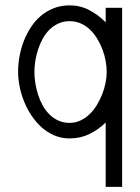

<svg xmlns="http://www.w3.org/2000/svg" viewBox="-20 -518 533 730"><path d="M444.3 192.4H381.8V-52.2Q353.5 -24.4 319.3 -8.1Q285.2 8.3 244.6 8.3Q213.9 8.3 187.3 -2.9Q160.6 -14.2 138.9 -33.4Q117.2 -52.7 100.3 -77.9Q83.5 -103 72 -131.1Q60.5 -159.2 54.7 -188.5Q48.8 -217.8 48.8 -244.6Q48.8 -273.9 54.2 -304Q59.6 -334 70.6 -362.1Q81.5 -390.1 97.7 -414.8Q113.8 -439.5 135.5 -457.8Q157.2 -476.1 184.6 -486.8Q211.9 -497.6 244.6 -497.6Q285.2 -497.6 319.6 -479.5Q354 -461.4 381.8 -433.1V-488.3H444.3ZM110.8 -244.6Q110.8 -224.6 114.3 -202.4Q117.7 -180.2 124.5 -158.7Q131.3 -137.2 142.1 -117.7Q152.8 -98.1 167.7 -83.3Q182.6 -68.4 201.9 -59.6Q221.2 -50.8 244.6 -50.8Q267.1 -50.8 286.4 -60.1Q305.7 -69.3 321.3 -84.5Q336.9 -99.6 348.9 -119.6Q360.8 -139.6 369.1 -161.1Q377.4 -182.6 381.6 -204.3Q385.7 -226.1 385.7 -244.6Q385.7 -264.2 381.8 -285.9Q377.9 -307.6 369.9 -329.1Q361.8 -350.6 350.1 -370.1Q338.4 -389.6 322.8 -404.8Q307.1 -419.9 287.6 -428.7Q268.1 -437.5 244.6 -437.5Q221.2 -437.5 202.1 -428.7Q183.1 -419.9 168.2 -405.3Q153.3 -390.6 142.6 -371.1Q131.8 -351.6 124.8 -330.1Q117.7 -308.6 114.3 -286.6Q110.8 -264.6 110.8 -244.6Z"/></svg>

Font: SengPathom
Style: Regular
Weight: 400
Designer: John M. Durdin
Foundry: Lao Script for Windows
Version: Version 1.300